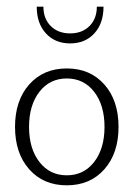

<svg xmlns="http://www.w3.org/2000/svg" viewBox="-20 -550 400 575"><path d="M270 -530H290Q290 -480 262.5 -450Q235 -420 190 -420Q145 -420 117.5 -450Q90 -480 90 -530H110Q110 -494 132 -472Q154 -450 190 -450Q226 -450 248 -472Q270 -494 270 -530ZM67.5 -43Q25 -91 25 -170Q25 -249 67.5 -297Q110 -345 180 -345Q250 -345 292.5 -297Q335 -249 335 -170Q335 -91 292.5 -43Q250 5 180 5Q110 5 67.5 -43ZM98 -275Q67 -235 67 -170Q67 -105 98 -65Q129 -25 180 -25Q231 -25 262 -65Q293 -105 293 -170Q293 -235 262 -275Q231 -315 180 -315Q129 -315 98 -275Z"/></svg>

Font: Glametrix
Style: Light
Weight: 300
Designer: gluk
Foundry: gluk
Version: Version 0.40